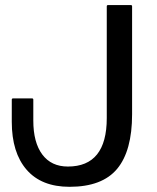

<svg xmlns="http://www.w3.org/2000/svg" viewBox="-20 -720 620 758"><path d="M406.5 -700H496.5Q501.5 -700 501.5 -695V-269Q501.5 -124.5 442.5 -53.5Q383.5 17.5 254.5 17.5Q143.5 17.5 85 -50Q26.5 -117.5 26.5 -239V-326.5Q26.5 -331.5 31.5 -331.5H106.5Q111.5 -331.5 111.5 -326.5V-244Q111.5 -157.5 147 -110Q182.5 -62.5 248 -62.5Q401.5 -62.5 401.5 -254V-695Q401.5 -700 406.5 -700Z"/></svg>

Font: MFEK Sans
Style: Regular
Weight: 400
Designer: Owen Earl
Foundry: indestructible type*
Version: Version 0.001; ttfautohint (v1.8.4.7-5d5b)